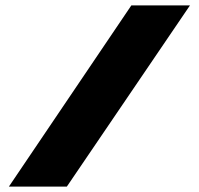

<svg xmlns="http://www.w3.org/2000/svg" viewBox="-20 -694 739 714"><path d="M13 0H228.5L686.5 -674H468.5Z"/></svg>

Font: Anybody Expanded Black
Style: Regular
Weight: 900
Width: 7
Designer: Tyler Finck
Foundry: Etcetera Type Company
Version: Version 1.113;gftools[0.9.25]